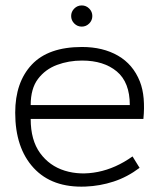

<svg xmlns="http://www.w3.org/2000/svg" viewBox="-20 -678 602 707"><path d="M508 -240H93Q93 -162 127.5 -114.5Q162 -67 218.5 -49.5Q275 -32 340.5 -45Q406 -58 468 -102L494 -60Q449 -26 398.5 -9.5Q348 7 295 9Q172 14 104 -59.5Q36 -133 36 -263Q36 -375 97 -440Q158 -505 282 -505Q359 -505 414.5 -473Q470 -441 495 -378Q506 -350 509 -315Q512 -280 508 -240ZM282 -455Q233 -455 190 -439Q147 -423 120 -387.5Q93 -352 93 -291H458Q458 -375 410 -415Q362 -455 282 -455ZM281 -580Q265 -580 253.5 -591.5Q242 -603 242 -619Q242 -635 253.5 -646.5Q265 -658 281 -658Q297 -658 308.5 -646.5Q320 -635 320 -619Q320 -603 308.5 -591.5Q297 -580 281 -580Z"/></svg>

Font: Kulim Park ExtraLight
Style: Regular
Weight: 275
Designer: Noponies / Dale Sattler
Foundry: Noponies
Version: Version 1.000; ttfautohint (v1.8.3)